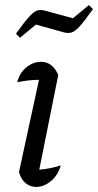

<svg xmlns="http://www.w3.org/2000/svg" viewBox="-20 -732 387 758"><path d="M220 -79Q209 -40 181 -17Q153 6 123 6Q99 6 81 -9Q63 -24 55 -53L134 -417Q86 -416 48 -407Q57 -444 84 -466Q111 -488 141 -488Q188 -488 210 -436L135 -62Q180 -66 220 -79ZM59 -583 43 -599Q78 -648 97.5 -668.5Q117 -689 129.5 -691.5Q142 -694 157 -690L268 -660L331 -712L347 -696Q313 -648 294 -627.5Q275 -607 261.5 -603.5Q248 -600 233 -604L122 -635Z"/></svg>

Font: Piazzolla
Style: Italic
Weight: 400
Italic angle: -11.3°
Designer: Juan Pablo del Peral
Foundry: Huerta Tipografica
Version: Version 1.330